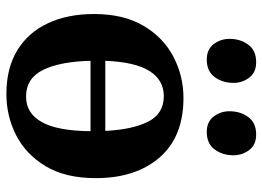

<svg xmlns="http://www.w3.org/2000/svg" viewBox="-135 -713 860 630"><g transform="rotate(90 295.0 -398.0)"><path d="M26 -276.5Q26 -374 64.8 -439.2Q103.5 -504.5 166.5 -537.2Q229.5 -570 301.5 -570Q428.5 -570 496.5 -491.8Q564.5 -413.5 564.5 -282.5Q564.5 -183 525.5 -118Q486.5 -53 423.8 -21Q361 11 288.5 11Q204 11 145.5 -24.5Q87 -60 56.5 -124.8Q26 -189.5 26 -276.5ZM295.5 -505.5Q243 -505.5 213.2 -458.8Q183.5 -412 179.5 -313.5H409.5Q405 -404 378.8 -454.8Q352.5 -505.5 295.5 -505.5ZM297 -53.5Q351.5 -53.5 380.5 -105Q409.5 -156.5 410.5 -265H179.5Q182 -165 209.5 -109.2Q237 -53.5 297 -53.5ZM175 -646.5Q142 -646.5 124.8 -669.2Q107.5 -692 107.5 -721Q107.5 -756.5 126.5 -782.5Q145.5 -808.5 183.5 -808.5H184.5Q217.5 -808.5 234.8 -785.8Q252 -763 252 -734Q252 -698.5 233 -672.5Q214 -646.5 176 -646.5ZM412.5 -646.5Q379.5 -646.5 362.2 -669.2Q345 -692 345 -721Q345 -756.5 364 -782.5Q383 -808.5 421 -808.5H422Q455 -808.5 472.2 -785.8Q489.5 -763 489.5 -734Q489.5 -698.5 470.5 -672.5Q451.5 -646.5 413.5 -646.5Z"/></g></svg>

Font: Merriweather
Style: Bold
Weight: 700
Designer: Eben Sorkin
Foundry: Eben Sorkin
Version: Version 2.100; ttfautohint (v1.7.19-72a1) -l 8 -r 50 -G 200 